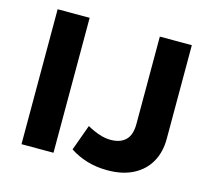

<svg xmlns="http://www.w3.org/2000/svg" viewBox="-102 -824 1065 962"><g transform="rotate(15 430.0 -342.5)"><path d="M82.5 0V-700H248.5V0ZM531 15Q473.5 15 424.5 0Q375.5 -15 336.5 -41L385 -175Q418.5 -156.5 448.8 -146.5Q479 -136.5 508 -136.5Q557.5 -136.5 585 -163Q612.5 -189.5 612.5 -247.5V-700H778.5V-213.5Q778.5 -145.5 749.5 -94Q720.5 -42.5 665.2 -13.8Q610 15 531 15Z"/></g></svg>

Font: Geologica Cursive
Style: Bold
Weight: 700
Designer: Sindre Bremnes, Frode Helland
Foundry: Monokrom Skriftforlag AS
Version: Version 1.010;gftools[0.9.28]